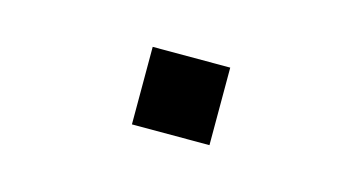

<svg xmlns="http://www.w3.org/2000/svg" viewBox="-32 -462 564 299"><g transform="rotate(15 250.0 -312.5)"><path d="M187.5 -375Q187.5 -375 187.5 -250H312.5Q312.5 -250 312.5 -375Z"/></g></svg>

Font: BFUnifontExMono
Style: Regular
Weight: 500
Version: Version 15.0.06